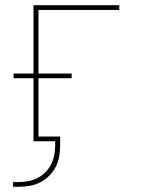

<svg xmlns="http://www.w3.org/2000/svg" viewBox="-20 -540 540 734"><path d="M30 174V156H51Q69 156 88 152.5Q107 149 123.5 140.5Q140 132 153.5 118.5Q167 105 175.5 88Q184 71 187.5 52.5Q191 34 191 15V0H108V-241H32V-259H108V-520H436V-502H127V-259H254V-241H127V-18H210V15Q210 36 206.5 57.5Q203 79 193 98Q183 117 168 132Q153 147 133.5 157Q114 167 93 170.5Q72 174 51 174Z"/></svg>

Font: Iosevka SS04 Thin
Style: Regular
Weight: 100
Monospace: yes
Designer: Belleve Invis
Foundry: Belleve Invis
Version: Version 19.0.0; ttfautohint (v1.8.4)